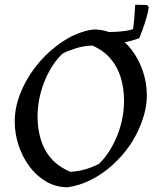

<svg xmlns="http://www.w3.org/2000/svg" viewBox="-20 -776 658 808"><path d="M265 12Q215 12 174 -12Q133 -36 103.5 -76Q74 -116 58 -165Q42 -214 42 -265Q42 -322 64.5 -380.5Q87 -439 127 -491.5Q167 -544 217 -582Q241 -601 267 -615.5Q293 -630 320.5 -639.5Q348 -649 375 -652Q425 -652 465.5 -628Q506 -604 536 -563.5Q566 -523 582 -474Q598 -425 598 -374Q598 -338 588.5 -301.5Q579 -265 563.5 -231Q548 -197 528 -167Q497 -121 454.5 -82.5Q412 -44 363.5 -19.5Q315 5 265 12ZM276 -53Q299 -54 321.5 -59Q344 -64 363 -71.5Q382 -79 396 -86Q421 -110 440.5 -141Q460 -172 474 -207Q488 -242 495 -279Q502 -316 502 -352Q502 -402 489 -447Q476 -492 446.5 -527.5Q417 -563 369 -584Q335 -584 300 -573Q265 -562 244 -551Q219 -528 199.5 -497Q180 -466 166 -430.5Q152 -395 145 -358Q138 -321 138 -286Q138 -235 151.5 -189.5Q165 -144 195.5 -109Q226 -74 276 -53ZM451 -590 429 -641Q443 -641 465 -642Q487 -643 508.5 -646Q530 -649 540 -654Q543 -675 545.5 -705Q548 -735 549 -756L599 -755L606 -746Q604 -728 596.5 -702Q589 -676 580.5 -652.5Q572 -629 566 -615Q542 -607 526.5 -603Q511 -599 495 -596.5Q479 -594 451 -590Z"/></svg>

Font: Labrada
Style: Italic
Weight: 400
Italic angle: -7°
Designer: Mercedes Jáuregui
Foundry: Omnibus-Type Team
Version: Version 1.000